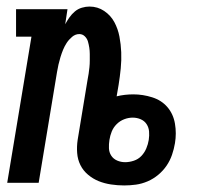

<svg xmlns="http://www.w3.org/2000/svg" viewBox="-20 -558 640 586"><path d="M359 8Q339 8 319 5Q299 2 281.5 -5Q264 -12 249 -24.5Q234 -37 225.5 -54Q217 -71 215.5 -91Q214 -111 217 -131L247 -313Q249 -323 250.5 -333Q252 -343 253 -353Q254 -363 254 -373Q254 -383 254 -393Q254 -403 252.5 -412.5Q251 -422 248.5 -431Q246 -440 239 -447Q232 -454 222 -454Q210 -454 200 -445.5Q190 -437 183.5 -427Q177 -417 172.5 -406Q168 -395 164.5 -383.5Q161 -372 158.5 -361Q156 -350 154 -338L98 0H2L76 -446H29V-530H186L179 -484Q185 -495 192 -505Q199 -515 208.5 -523Q218 -531 230 -534.5Q242 -538 253 -538Q278 -538 298 -524.5Q318 -511 329 -490.5Q340 -470 344.5 -446.5Q349 -423 350 -398.5Q351 -374 348.5 -349Q346 -324 342 -299L336 -264Q348 -267 361 -268.5Q374 -270 387 -270Q416 -270 444.5 -261Q473 -252 491 -231Q509 -210 514 -180.5Q519 -151 514 -121Q511 -103 505 -85.5Q499 -68 488.5 -52.5Q478 -37 463 -24.5Q448 -12 430.5 -4.5Q413 3 395 5.5Q377 8 359 8ZM362 -63Q375 -63 388.5 -67.5Q402 -72 411.5 -82Q421 -92 426.5 -105Q432 -118 434 -131Q436 -144 435 -156.5Q434 -169 427.5 -179Q421 -189 409.5 -194Q398 -199 385 -199Q372 -199 359 -194Q346 -189 336 -179Q326 -169 321 -156.5Q316 -144 314 -131Q312 -118 312.5 -105.5Q313 -93 319.5 -83Q326 -73 337.5 -68Q349 -63 362 -63Z"/></svg>

Font: Iosevka Curly Slab MdEx
Style: Italic
Weight: 500
Width: 7
Italic angle: -9°
Monospace: yes
Designer: Belleve Invis
Foundry: Belleve Invis
Version: Version 11.0.0; ttfautohint (v1.8.3)